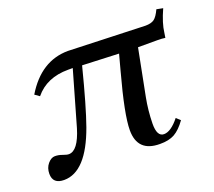

<svg xmlns="http://www.w3.org/2000/svg" viewBox="-88 -578 784 704"><g transform="rotate(-20 304.0 -226.5)"><path d="M547.9 -355H472.2Q467.3 -329.1 456.5 -274.9Q445.8 -220.7 436.5 -172.9Q427.2 -125 426.3 -73.7Q425.8 -22.9 453.1 -22.9Q480.5 -22.9 513.2 -64L528.8 -49.8Q506.8 -19 484.4 -6.3Q461.9 6.3 426.8 5.9Q339.8 5.9 339.8 -79.1Q339.8 -139.6 382.3 -294.9Q397.9 -352.1 398.9 -356.9Q281.7 -361.8 256.8 -362.8Q218.8 -213.9 193.8 -144Q138.7 9.8 51.8 9.8Q7.8 9.8 7.8 -29.8Q7.8 -52.7 21 -68.4Q34.2 -84 48.8 -84Q63.5 -84 77.6 -78.6Q92.3 -73.2 100.1 -73.2Q136.2 -73.2 160.2 -152.8Q221.2 -363.8 221.2 -365.2H203.1Q119.1 -365.2 73.2 -309.1L55.2 -321.8Q120.1 -429.7 226.1 -430.2L524.9 -419.9Q547.9 -419.9 559.6 -428.7Q571.3 -437.5 583 -462.9L607.9 -458Q585 -407.2 581.1 -372.1L578.1 -353Q565.9 -355 547.9 -355Z"/></g></svg>

Font: Unna-Italic
Style: Italic
Weight: 400
Italic angle: -8°
Designer: Jorge de Buen U.
Foundry: Omnibus-Type
Version: Version 2.006;PS 002.006;hotconv 1.0.70;makeotf.lib2.5.58329